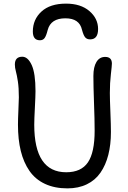

<svg xmlns="http://www.w3.org/2000/svg" viewBox="-20 -1018 708 1059"><path d="M344.2 -998Q425.3 -998 473.1 -957Q521 -916 521 -857.9Q521 -800.8 477.1 -800.8Q459.5 -800.8 450 -811.8Q440.4 -822.8 432.1 -854Q418 -917 340.8 -917Q260.3 -917 243.2 -853Q234.9 -819.8 225.8 -807.9Q216.8 -795.9 200.2 -795.9Q161.1 -795.9 161.1 -844.2Q161.1 -910.6 208.7 -954.3Q256.3 -998 344.2 -998ZM352.1 21Q281.2 21 228.3 -3.7Q175.3 -28.3 142.8 -75Q110.4 -121.6 94.7 -185.1Q79.1 -248.5 79.1 -330.1Q79.1 -359.4 81.5 -411.6Q84 -463.9 84 -481Q84 -533.7 78.6 -568.8Q73.2 -604 67.6 -624.3Q62 -644.5 62 -662.1Q62 -705.1 103 -705.1Q133.8 -705.1 154.8 -659.4Q175.8 -613.8 175.8 -515.1Q175.8 -489.3 172.4 -424.6Q168.9 -359.9 168.9 -330.1Q168.9 -67.9 345.2 -67.9Q427.7 -67.9 464.8 -122.3Q502 -176.8 502 -296.9Q502 -358.4 498.5 -450.7Q495.1 -543 495.1 -599.1Q495.1 -648.4 512 -676.3Q528.8 -704.1 560.1 -704.1Q597.2 -704.1 597.2 -667Q597.2 -656.7 591.6 -608.9Q585.9 -561 585.9 -504.9Q585.9 -470.7 588.9 -399.4Q591.8 -328.1 591.8 -290Q591.8 -220.2 577.4 -163.8Q563 -107.4 534.2 -65.7Q505.4 -23.9 459 -1.5Q412.6 21 352.1 21Z"/></svg>

Font: Shantell Sans Bouncy
Style: Regular
Weight: 400
Designer: Stephen Nixon, Anya Danilova, Shantell Martin
Foundry: Arrow Type
Version: Version 1.006;[9816181b4]